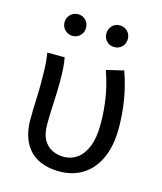

<svg xmlns="http://www.w3.org/2000/svg" viewBox="-106 -766 723 856"><g transform="rotate(15 255.0 -337.5)"><path d="M249 12Q191 12 149.5 -9.5Q108 -31 86 -74Q64 -117 64 -180Q64 -224 66 -267Q68 -310 68 -353Q68 -382 67 -415Q66 -448 60 -486H140Q145 -461 146.5 -433Q148 -405 148 -373Q148 -332 145 -276.5Q142 -221 142 -176Q142 -132 157 -106Q172 -80 196.5 -68Q221 -56 250 -56Q285 -56 312.5 -76Q340 -96 356 -136.5Q372 -177 372 -240Q372 -296 363.5 -354Q355 -412 332 -479L412 -498Q434 -435 444.5 -371.5Q455 -308 455 -243Q455 -161 429 -104Q403 -47 356.5 -17.5Q310 12 249 12ZM149 -587Q128 -587 113.5 -601.5Q99 -616 99 -637Q99 -658 113.5 -672.5Q128 -687 149 -687Q170 -687 184 -672.5Q198 -658 198 -637Q198 -616 184 -601.5Q170 -587 149 -587ZM341 -587Q320 -587 306 -601.5Q292 -616 292 -637Q292 -658 306 -672.5Q320 -687 341 -687Q363 -687 377 -672.5Q391 -658 391 -637Q391 -616 377 -601.5Q363 -587 341 -587Z"/></g></svg>

Font: Source Sans 3
Style: Regular
Weight: 400
Designer: Paul D. Hunt
Foundry: Adobe
Version: Version 3.046;hotconv 1.0.118;makeotfexe 2.5.65603